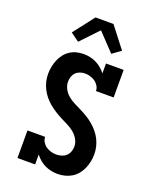

<svg xmlns="http://www.w3.org/2000/svg" viewBox="-176 -1078 953 1185"><g transform="rotate(20 300.0 -486.0)"><path d="M351 8Q329 8 307.5 3.5Q286 -1 266.5 -10.5Q247 -20 230.5 -34Q214 -48 201 -65V0H85V-181H201Q201 -163 210.5 -147.5Q220 -132 234.5 -122Q249 -112 266.5 -107Q284 -102 302 -102Q319 -102 336 -107Q353 -112 365.5 -123.5Q378 -135 384.5 -151.5Q391 -168 391 -185Q391 -211 378 -233.5Q365 -256 345.5 -272Q326 -288 303 -299.5Q280 -311 257.5 -322.5Q235 -334 213.5 -347.5Q192 -361 172.5 -377Q153 -393 136.5 -413Q120 -433 108.5 -455.5Q97 -478 91 -502.5Q85 -527 85 -553Q85 -576 89.5 -599.5Q94 -623 103 -645Q112 -667 126.5 -686Q141 -705 160.5 -718Q180 -731 203 -737Q226 -743 250 -743Q272 -743 293 -738.5Q314 -734 333.5 -724.5Q353 -715 369.5 -701Q386 -687 399 -670V-735H515V-554H399Q399 -572 389.5 -587.5Q380 -603 365.5 -613Q351 -623 334 -628Q317 -633 299 -633Q283 -633 267 -627.5Q251 -622 239.5 -610.5Q228 -599 222.5 -583Q217 -567 217 -550Q217 -525 229.5 -502Q242 -479 261.5 -463Q281 -447 304 -435.5Q327 -424 350 -412.5Q373 -401 394.5 -388Q416 -375 435.5 -358.5Q455 -342 471.5 -322.5Q488 -303 499.5 -280.5Q511 -258 517 -233Q523 -208 523 -183Q523 -159 518 -135Q513 -111 503.5 -89Q494 -67 478.5 -48Q463 -29 442.5 -16.5Q422 -4 398.5 2Q375 8 351 8ZM191 -802 135 -843 241 -980H359L465 -843L409 -802L300 -917Z"/></g></svg>

Font: Iosevka Etoile Extrabold
Style: Regular
Weight: 800
Designer: Belleve Invis
Foundry: Belleve Invis
Version: Version 22.1.2; ttfautohint (v1.8.4)